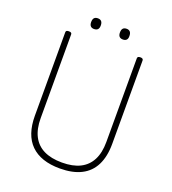

<svg xmlns="http://www.w3.org/2000/svg" viewBox="-221 -1467 1475 1649"><g transform="rotate(20 516.5 -643.0)"><path d="M518 19Q431 19 364.5 -3.5Q298 -26 253 -70.5Q208 -115 185.5 -181Q163 -247 163 -333V-1096Q163 -1106 169 -1110.5Q175 -1115 189 -1115Q204 -1115 210.5 -1110.5Q217 -1106 217 -1096V-331Q217 -233 251 -167Q285 -101 352 -68Q419 -35 518 -35Q617 -35 683 -68Q749 -101 783 -167Q817 -233 817 -331V-1096Q817 -1106 823.5 -1110.5Q830 -1115 844 -1115Q870 -1115 870 -1096V-333Q870 -218 830.5 -139Q791 -60 712.5 -20.5Q634 19 518 19ZM385 -1207Q364 -1207 353 -1219Q342 -1231 342 -1255Q342 -1281 353 -1293Q364 -1305 386 -1305Q408 -1305 419 -1292.5Q430 -1280 430 -1255Q430 -1230 418.5 -1218.5Q407 -1207 385 -1207ZM649 -1207Q627 -1207 616 -1219Q605 -1231 605 -1255Q605 -1281 616 -1293Q627 -1305 649 -1305Q670 -1305 681 -1292.5Q692 -1280 692 -1255Q693 -1230 681.5 -1218.5Q670 -1207 649 -1207Z"/></g></svg>

Font: Playwrite FR Moderne ExtraLight
Style: Regular
Weight: 250
Version: Version 1.002